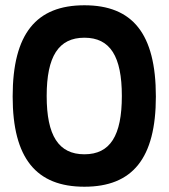

<svg xmlns="http://www.w3.org/2000/svg" viewBox="-20 -699 640 728"><path d="M300 9C118 9 28 -98 28 -333C28 -572 118 -679 300 -679C482 -679 571 -572 571 -333C571 -98 482 9 300 9ZM157 -335C157 -185 202 -114 300 -114C398 -114 442 -185 442 -335C442 -485 398 -556 300 -556C202 -556 157 -485 157 -335Z"/></svg>

Font: LT Wave Mono Bold
Style: Regular
Weight: 700
Designer: Daniel Lyons
Version: Version 2.5 (Glyphs App)